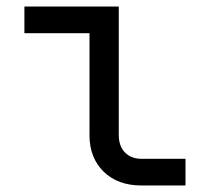

<svg xmlns="http://www.w3.org/2000/svg" viewBox="-20 -570 640 590"><path d="M415 0Q342 0 298.5 -42.5Q255 -85 255 -155V-468H55V-550H345V-155Q345 -121 364 -101.5Q383 -82 415 -82H550V0Z"/></svg>

Font: JetBrainsMono NF
Style: Regular
Weight: 400
Designer: Philipp Nurullin, Konstantin Bulenkov
Foundry: JetBrains
Version: Version 2.251; ttfautohint (v1.8.3);Nerd Fonts 2.2.2